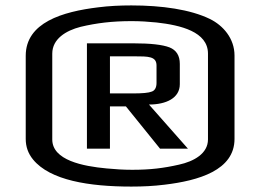

<svg xmlns="http://www.w3.org/2000/svg" viewBox="-20 -679 936 709"><path d="M846 -474C846 -537 804 -585 755 -609C683 -644 578 -659 465 -659C423 -659 382 -657 343 -652C211 -636 75 -596 75 -473V-166C75 -137 84 -112 102 -90C165 -13 309 10 465 10C508 10 548 8 588 3C713 -12 846 -50 846 -166ZM748 -164C748 -112 696 -83 641 -71C584 -58 535 -52 468 -52C436 -52 405 -54 374 -57C287 -65 173 -87 173 -164V-481C173 -535 223 -566 278 -580C337 -594 394 -601 466 -601C498 -601 528 -599 558 -596C647 -586 748 -562 748 -481ZM644 -368V-443C644 -474 631 -494 606 -504C580 -514 536 -519 473 -519H301V-130H386V-286H445L571 -130H674L530 -293C594 -293 644 -317 644 -368ZM558 -437V-373C558 -356 552 -345 541 -341C529 -336 506 -334 470 -334H386V-471H476C528 -471 558 -471 558 -437Z"/></svg>

Font: Gamestation Extended
Style: Regular
Weight: 400
Width: 7
Designer: Jonas Hecksher
Foundry: Jonas Hecksher, Playtypeª, e-types AS
Version: Version 1.003